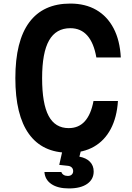

<svg xmlns="http://www.w3.org/2000/svg" viewBox="-20 -838 740 1076"><path d="M365 18Q218 18 142 -87.5Q66 -193 66 -400Q66 -608 144 -713Q222 -818 374 -818Q458 -818 519.5 -782.5Q581 -747 616.5 -679.5Q652 -612 657 -516H520Q506 -597 469.5 -638.5Q433 -680 374 -680Q294 -680 255 -611.5Q216 -543 216 -400Q216 -257 252.5 -188.5Q289 -120 365 -120Q421 -120 455.5 -158.5Q490 -197 504 -272H641Q635 -180 600.5 -115Q566 -50 506.5 -16Q447 18 365 18ZM336 -20H440L425 40Q463 47 484 68.5Q505 90 505 123Q505 167 468.5 192.5Q432 218 366 218Q304 218 268 193.5Q232 169 229 126H324Q327 136 336.5 142Q346 148 360 148Q374 148 382 140.5Q390 133 390 121Q390 108 381.5 100Q373 92 358 91L312 86Z"/></svg>

Font: Martian Mono SemiExpanded SemiBold
Style: Regular
Weight: 600
Monospace: yes
Version: Version 0.930